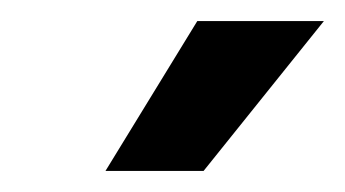

<svg xmlns="http://www.w3.org/2000/svg" viewBox="-20 -717 327 182"><path d="M80 -555 167 -697H287L173 -555Z"/></svg>

Font: Hanken Grotesk
Style: Bold Italic
Weight: 700
Italic angle: -8°
Designer: Alfredo Marco Pradil
Foundry: Hanken Design Co.
Version: Version 3.013